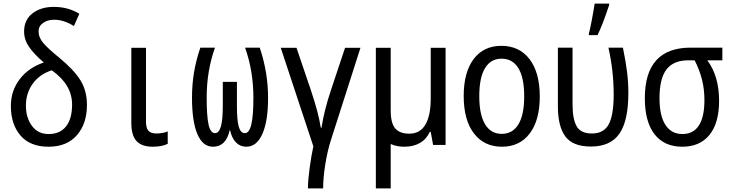

<svg xmlns="http://www.w3.org/2000/svg" viewBox="-20 -800 4040 1060"><path d="M40 -215Q40 -299 89 -363Q138 -427 222 -455Q167 -502 140 -541.5Q113 -581 113 -626Q113 -690 159 -726Q205 -762 278 -762Q355 -762 418 -724L388 -656Q333 -691 279 -691Q243 -691 218 -673.5Q193 -656 193 -627Q193 -593 219 -562.5Q245 -532 304 -484Q386 -417 423 -358.5Q460 -300 460 -221Q460 -117 404.5 -53.5Q349 10 248 10Q146 10 93 -52Q40 -114 40 -215ZM378 -223Q378 -277 351 -323.5Q324 -370 266 -412Q198 -390 160.5 -337.5Q123 -285 123 -217Q123 -151 156 -105.5Q189 -60 249 -60Q311 -60 344.5 -102Q378 -144 378 -223Z M705 -121V-536H786V-129Q786 -93 799.5 -78Q813 -63 844 -63Q861 -63 879.5 -66.5Q898 -70 906 -75V-6Q874 10 824 10Q762 10 733.5 -21.5Q705 -53 705 -121Z M1040 -260Q1040 -333 1051 -399.5Q1062 -466 1086 -537H1167Q1121 -409 1121 -261Q1121 -159 1131.5 -112Q1142 -65 1167 -65Q1189 -65 1199.5 -102Q1210 -139 1210 -215V-348H1288V-215Q1288 -137 1298 -101Q1308 -65 1332 -65Q1356 -65 1367.5 -113Q1379 -161 1379 -260Q1379 -408 1333 -537H1414Q1460 -400 1460 -260Q1460 -131 1428.5 -60.5Q1397 10 1340 10Q1306 10 1283 -13.5Q1260 -37 1250 -81H1248Q1228 10 1156 10Q1099 10 1069.5 -60Q1040 -130 1040 -260Z M1710 8 1530 -536H1617L1696 -303Q1738 -179 1751 -95H1755Q1770 -192 1807 -302L1885 -536H1970L1808 -30Q1788 32 1776 106.5Q1764 181 1764 240H1680Q1680 198 1689.5 127.5Q1699 57 1710 8Z M2440 -536V0H2371L2358 -72H2353Q2334 -31 2298 -10.5Q2262 10 2213 10Q2169 10 2137 -5V240H2055V-268V-536H2137V-190Q2137 -120 2162 -91Q2187 -62 2240 -62Q2299 -62 2328.5 -112Q2358 -162 2358 -257V-536Z M2540 -270Q2540 -401 2595 -474Q2650 -547 2748 -547Q2847 -547 2903.5 -473.5Q2960 -400 2960 -267Q2960 -136 2904.5 -63Q2849 10 2751 10Q2653 10 2596.5 -63.5Q2540 -137 2540 -270ZM2874 -268Q2874 -371 2842 -423.5Q2810 -476 2749 -476Q2689 -476 2657.5 -423.5Q2626 -371 2626 -269Q2626 -167 2658 -114Q2690 -61 2750 -61Q2810 -61 2842 -113.5Q2874 -166 2874 -268Z M3060 -212V-537H3141V-222Q3141 -143 3163.5 -103Q3186 -63 3248 -63Q3313 -63 3340.5 -113.5Q3368 -164 3368 -278Q3368 -409 3339 -537H3419Q3435 -459 3442 -402Q3449 -345 3449 -286Q3449 -134 3400 -62.5Q3351 9 3242 9Q3142 9 3101 -47Q3060 -103 3060 -212ZM3231 -614Q3237 -635 3247.5 -690.5Q3258 -746 3263 -780H3343V-772Q3306 -661 3279 -606H3231Z M3540 -258Q3540 -537 3793 -537H3968V-467H3885Q3950 -380 3950 -243Q3950 -121 3897 -55.5Q3844 10 3747 10Q3647 10 3593.5 -59Q3540 -128 3540 -258ZM3869 -247Q3869 -308 3855.5 -361Q3842 -414 3815 -467H3780Q3698 -467 3659.5 -416.5Q3621 -366 3621 -259Q3621 -160 3654 -110Q3687 -60 3747 -60Q3808 -60 3838.5 -107.5Q3869 -155 3869 -247Z"/></svg>

Font: Noto Sans Mono UI Cond
Style: Regular
Weight: 400
Width: 3
Monospace: yes
Designer: Monotype Design team
Foundry: Monotype Imaging Inc.
Version: Version 1.000